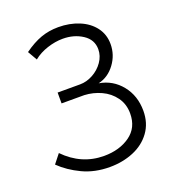

<svg xmlns="http://www.w3.org/2000/svg" viewBox="-124 -757 783 865"><g transform="rotate(-20 267.0 -324.0)"><path d="M27 -83 61 -126Q141 -44 249 -44Q323 -44 373.5 -80Q424 -116 424 -184Q424 -229 400 -262Q376 -295 338 -312.5Q300 -330 258 -332H149V-384H257Q288 -384 318.5 -400.5Q349 -417 368.5 -445Q388 -473 388 -505Q388 -551 347.5 -577.5Q307 -604 253 -604Q217 -604 178.5 -591.5Q140 -579 112 -556L86 -601Q129 -632 168 -646Q207 -660 252 -660Q306 -660 351 -641.5Q396 -623 422 -588.5Q448 -554 448 -508Q448 -456 416.5 -413.5Q385 -371 337 -360Q402 -349 443 -298Q484 -247 484 -175Q484 -116 453 -73.5Q422 -31 370 -9.5Q318 12 256 12Q184 12 126 -15.5Q68 -43 27 -83Z"/></g></svg>

Font: Bellota
Style: Regular
Weight: 400
Designer: Kemie Guaida
Foundry: Kemie Guaida
Version: Version 4.001